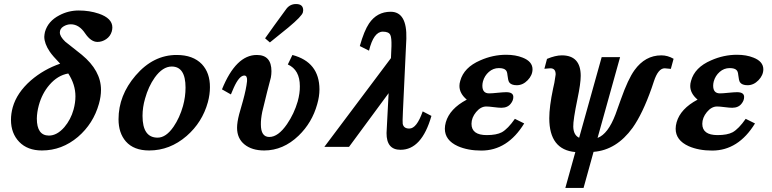

<svg xmlns="http://www.w3.org/2000/svg" viewBox="-20 -731 3848 957"><path d="M204.1 -571.8Q219.2 -625.5 275.9 -654.8Q320.8 -678.7 372.6 -678.7Q425.8 -678.7 472.2 -663.1Q540 -640.1 540 -594.2Q540 -585 537.1 -574.2Q529.8 -549.8 509.3 -535.9Q488.8 -522 465.8 -522Q433.6 -522 404.8 -564Q374.5 -609.9 333 -609.9Q313.5 -609.9 295.9 -598.9Q278.3 -587.9 278.3 -568.8Q278.3 -549.3 305.2 -523.4Q333 -502 387.7 -458Q483.4 -378.9 483.4 -283.2Q483.4 -250 473.1 -213.4Q445.3 -114.7 368.7 -48.8Q288.6 19 189 19Q117.2 19 75.9 -23.7Q34.7 -66.4 34.7 -133.8Q34.7 -164.1 43.5 -196.3Q64 -269 133.8 -330.1Q197.8 -385.3 279.8 -413.6Q241.7 -453.1 228 -473.6Q201.2 -513.2 200.7 -547.4Q201.2 -559.1 204.1 -571.8ZM320.3 -364.7Q267.1 -355.5 226.1 -307.6Q189.5 -265.1 173.3 -205.6Q164.1 -171.4 163.6 -140.1Q163.6 -55.7 223.6 -55.2Q264.2 -55.2 300.8 -97.2Q333 -135.3 346.7 -185.1Q356 -219.2 356 -251Q356 -309.6 320.3 -364.7Z M723.6 19Q647 19 607.4 -25.9Q570.8 -67.9 570.8 -136.7Q570.8 -255.4 655.8 -354.5Q744.1 -457.5 861.3 -457Q941.9 -457 986.3 -411.1Q1026.9 -367.7 1026.4 -295.9Q1026.4 -260.3 1016.1 -221.7Q988.3 -121.1 910.2 -53.2Q826.7 19 723.6 19ZM835.9 -399.4Q791 -399.4 751.5 -344.7Q719.7 -299.8 703.1 -239.7Q690.4 -196.3 690.4 -153.3Q690.4 -44.9 765.6 -44.9Q807.6 -44.9 845.2 -99.6Q875.5 -144 892.1 -202.6Q904.8 -248.5 904.8 -294.4Q904.8 -399.4 835.9 -399.4Z M1197.8 -354.5Q1172.4 -354.5 1145 -293.5Q1141.1 -285.6 1130.9 -260.3L1086.4 -285.6Q1156.2 -457.5 1260.3 -457Q1333 -457 1333 -376Q1333 -360.8 1330.1 -344.7Q1314.5 -287.6 1287.1 -173.3Q1279.8 -136.7 1280.3 -110.8Q1280.3 -48.3 1322.3 -48.3Q1366.7 -48.3 1410.6 -112.3Q1446.3 -164.6 1463.9 -225.6Q1475.1 -266.6 1474.6 -301.3Q1474.6 -382.8 1414.6 -409.7L1437.5 -457Q1571.8 -421.4 1572.3 -285.6Q1572.3 -250 1561 -211.4Q1535.6 -119.6 1468.3 -54.7Q1391.6 19 1296.9 19Q1235.8 19 1198.7 -11Q1161.6 -41 1161.6 -94.2Q1161.6 -121.1 1171.9 -161.1Q1181.2 -194.3 1190.9 -228Q1207.5 -288.1 1211.4 -326.7Q1213.4 -354.5 1197.8 -354.5ZM1455.6 -710.9Q1491.2 -710.9 1491.2 -679.7Q1491.2 -674.8 1489.7 -669.4Q1484.9 -650.4 1417.5 -594.2Q1384.3 -567.4 1325.2 -519.5L1301.3 -540Q1337.9 -592.3 1408.2 -688Q1426.3 -710.9 1455.6 -710.9Z M1917 -266.6 1719.7 1H1596.7L1928.7 -441.4Q1930.2 -460.4 1931.2 -501.5Q1932.1 -542.5 1925.8 -556.2Q1918.5 -573.2 1888.2 -573.2Q1842.3 -573.2 1819.3 -478.5L1773.4 -501.5Q1794.9 -577.6 1819.3 -613.8Q1858.9 -672.4 1927.2 -672.4Q2009.3 -672.4 2005.4 -538.1Q2004.4 -516.1 2002.4 -474.6L1988.3 -174.8Q1985.8 -121.6 1987.3 -113.8Q1992.2 -89.8 2020.5 -90.3Q2057.1 -90.3 2086.9 -175.8L2130.4 -153.3Q2082 16.1 1976.1 15.6Q1906.2 15.6 1906.7 -67.9Q1906.7 -74.2 1909.2 -117.2Z M2502.9 -458Q2549.8 -458 2585 -443.8Q2633.8 -424.8 2634.3 -386.2Q2634.3 -356 2610.1 -331.1Q2585.9 -306.2 2555.7 -306.2Q2527.8 -306.2 2517.6 -321.3Q2512.2 -330.6 2509.3 -357.4Q2507.8 -375 2501 -381.3Q2491.7 -391.6 2466.3 -391.6Q2438.5 -391.6 2416.7 -372.6Q2395 -353.5 2387.2 -325.2Q2384.3 -314 2384.3 -303.7Q2384.3 -265.6 2418 -265.6Q2432.1 -265.6 2460.7 -268.6Q2489.3 -271.5 2503.4 -271.5Q2538.6 -271.5 2538.6 -247.6Q2538.6 -230 2525.9 -214.4Q2510.3 -193.8 2479 -193.8Q2466.3 -193.8 2441.4 -197Q2416.5 -200.2 2403.8 -200.2Q2376 -200.2 2353 -172.4Q2330.1 -144.5 2330.1 -113.8Q2330.1 -57.6 2406.2 -57.6Q2454.6 -57.6 2481.4 -71.8Q2511.7 -88.9 2546.4 -138.7L2592.8 -115.7Q2509.8 19.5 2379.4 19.5Q2312 19.5 2262.2 -2.4Q2197.3 -31.7 2197.3 -89.4Q2197.3 -104.5 2202.1 -121.6Q2221.2 -189 2306.6 -234.4Q2270 -265.1 2270 -302.7Q2270 -314.5 2273.9 -327.6Q2292 -395 2374 -430.2Q2436.5 -458 2502.9 -458Z M2888.7 205.6H2797.9L2847.7 26.9Q2717.8 15.6 2717.8 -141.6Q2717.8 -199.2 2736.8 -289.6Q2743.2 -312.5 2749.5 -358.9Q2750.5 -390.6 2723.1 -390.6Q2717.8 -390.6 2693.4 -388.2L2706.5 -437.5Q2748.5 -455.1 2780.3 -455.1Q2874.5 -455.1 2874.5 -353Q2874.5 -314.9 2858.4 -238.3Q2836.4 -132.3 2837.4 -99.6Q2838.4 -57.6 2866.7 -44.4L2979 -446.3H3070.8L2958.5 -43.5Q3010.7 -63 3047.9 -161.1Q3053.2 -174.8 3074.7 -235.8Q3110.4 -336.9 3142.6 -381.3Q3195.8 -455.1 3276.4 -455.1Q3308.1 -455.1 3337.4 -438L3323.7 -387.7Q3298.3 -390.6 3293 -390.6Q3260.7 -390.6 3239.3 -325.7L3228 -292Q3183.1 -164.6 3133.3 -94.2Q3052.7 17.1 2938.5 25.9Z M3653.3 -458Q3700.2 -458 3735.4 -443.8Q3784.2 -424.8 3784.7 -386.2Q3784.7 -356 3760.5 -331.1Q3736.3 -306.2 3706.1 -306.2Q3678.2 -306.2 3668 -321.3Q3662.6 -330.6 3659.7 -357.4Q3658.2 -375 3651.4 -381.3Q3642.1 -391.6 3616.7 -391.6Q3588.9 -391.6 3567.1 -372.6Q3545.4 -353.5 3537.6 -325.2Q3534.7 -314 3534.7 -303.7Q3534.7 -265.6 3568.4 -265.6Q3582.5 -265.6 3611.1 -268.6Q3639.6 -271.5 3653.8 -271.5Q3689 -271.5 3689 -247.6Q3689 -230 3676.3 -214.4Q3660.6 -193.8 3629.4 -193.8Q3616.7 -193.8 3591.8 -197Q3566.9 -200.2 3554.2 -200.2Q3526.4 -200.2 3503.4 -172.4Q3480.5 -144.5 3480.5 -113.8Q3480.5 -57.6 3556.6 -57.6Q3605 -57.6 3631.8 -71.8Q3662.1 -88.9 3696.8 -138.7L3743.2 -115.7Q3660.2 19.5 3529.8 19.5Q3462.4 19.5 3412.6 -2.4Q3347.7 -31.7 3347.7 -89.4Q3347.7 -104.5 3352.5 -121.6Q3371.6 -189 3457 -234.4Q3420.4 -265.1 3420.4 -302.7Q3420.4 -314.5 3424.3 -327.6Q3442.4 -395 3524.4 -430.2Q3586.9 -458 3653.3 -458Z"/></svg>

Font: Accordance
Style: Bold-Italic
Weight: 700
Italic angle: -11°
Version: Version 1.2 (build January 31, 2020) Miklal Software Solutio